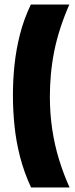

<svg xmlns="http://www.w3.org/2000/svg" viewBox="-20 -728 331 847"><path d="M286 -708Q263 -656 246 -603.5Q229 -551 219 -500.5Q209 -450 204.5 -400Q200 -350 200 -302Q200 -227 210.5 -157Q221 -87 241 -22.5Q261 42 287 99H117Q86 32 68.5 -36Q51 -104 44 -172.5Q37 -241 37 -308Q37 -375 44 -442Q51 -509 68 -576Q85 -643 116 -708Z"/></svg>

Font: Bricolage Grotesque Condensed ExtraBold
Style: Regular
Weight: 800
Width: 3
Designer: Mathieu Triay
Foundry: Atelier Triay
Version: Version 1.000;gftools[0.9.30]